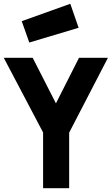

<svg xmlns="http://www.w3.org/2000/svg" viewBox="-25 -996 591 1016"><path d="M341 -294 546 -690H393L271 -449L148 -690H-5L203 -295V0H341ZM90 -884 130 -771 391 -849 347 -976Z"/></svg>

Font: TitilliumText22L
Style: 999 wt
Weight: 900
Designer: Campivisivi
Foundry: Campivisivi
Version: 1.000